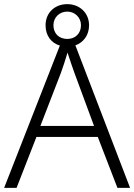

<svg xmlns="http://www.w3.org/2000/svg" viewBox="-20 -1000 648 927"><path d="M547 -93H608L344 -781C383 -795 410 -830 410 -878C410 -938 364 -980 305 -980C245 -980 200 -939 200 -878C200 -827 228 -792 269 -780L0 -93H60L156 -339H452ZM305 -812C264 -812 238 -839 238 -878C238 -916 267 -944 305 -944C341 -944 371 -916 371 -878C371 -839 344 -812 305 -812ZM339 -649 434 -392H175L274 -648C283 -673 296 -711 306 -746C316 -715 332 -668 339 -649Z"/></svg>

Font: Noto Sans Telugu UI Light
Style: Regular
Weight: 300
Designer: Jelle Bosma - Monotype Design Team
Foundry: Monotype Imaging Inc.
Version: Version 2.005